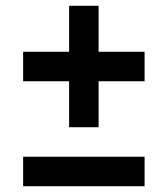

<svg xmlns="http://www.w3.org/2000/svg" viewBox="-20 -644 580 664"><path d="M60 -363V-465H219V-624H321V-465H480V-363H321V-204H219V-363ZM60 0V-102H480V0Z"/></svg>

Font: Unlock
Style: Regular
Weight: 400
Designer: Eduardo Rodriguez Tunni
Foundry: Eduardo Rodriguez Tunni
Version: Version 1.003; ttfautohint (v1.8.4.7-5d5b);gftools[0.9.23]